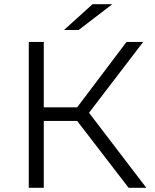

<svg xmlns="http://www.w3.org/2000/svg" viewBox="-20 -901 742 921"><path d="M350 -321H190V0H118V-700H190V-386H350L587 -700H667L407 -360L682 0H597ZM424 -881H519L357 -757H287Z"/></svg>

Font: Montserrat-Regular
Style: Regular
Weight: 400
Version: Version 7.200